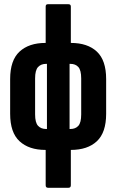

<svg xmlns="http://www.w3.org/2000/svg" viewBox="-20 -703 551 908"><path d="M195 6Q117 6 72.5 -35Q28 -76 28 -165V-329Q28 -418 72.5 -459Q117 -500 195 -500H196V-672Q196 -683 206 -683H304Q315 -683 315 -672V-500Q394 -500 438 -459Q482 -418 482 -329V-165Q482 -76 438 -35Q394 6 315 6V173Q315 185 304 185H207Q196 185 196 173V6ZM198 -93H202V-401H198Q174 -401 160 -386Q146 -371 146 -332V-162Q146 -123 160 -108Q174 -93 198 -93ZM313 -401H309V-93H313Q337 -93 350.5 -108Q364 -123 364 -162V-332Q364 -371 350.5 -386Q337 -401 313 -401Z"/></svg>

Font: Sofia Sans Extra Condensed ExtraBold
Style: Regular
Weight: 800
Designer: Botio Nikoltchev, Ani Petrova
Foundry: lettersoup
Version: Version 4.101; ttfautohint (v1.8.4.7-5d5b)